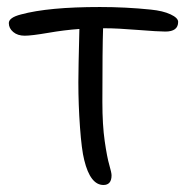

<svg xmlns="http://www.w3.org/2000/svg" viewBox="-20 -510 523 542"><path d="M272 12.2Q234.9 12.2 217.8 -58.1Q210.4 -86.9 205.8 -150.9Q201.2 -214.8 201.2 -277.8Q201.2 -314 204.1 -428.2Q162.1 -425.3 115.5 -417.2Q68.8 -409.2 49.8 -409.2Q29.8 -409.2 17.3 -419.7Q4.9 -430.2 4.9 -444.8Q4.9 -460.4 39.1 -469.2Q116.2 -490.2 262.2 -490.2Q335.4 -490.2 405.8 -482.9Q439.9 -479.5 461.4 -469.5Q482.9 -459.5 482.9 -448.2Q482.9 -420.9 446.8 -420.9Q426.8 -420.9 368.9 -425.5Q311 -430.2 276.9 -430.2H271Q269 -376 269 -222.2Q269 -157.2 275.6 -111.6Q282.2 -65.9 288.6 -44.2Q294.9 -22.5 294.9 -15.1Q294.9 12.2 272 12.2Z"/></svg>

Font: Shantell Sans Normal
Style: Regular
Weight: 300
Designer: Stephen Nixon, Anya Danilova, Shantell Martin
Foundry: Arrow Type
Version: Version 1.006;[559af2be0]